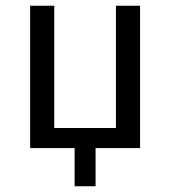

<svg xmlns="http://www.w3.org/2000/svg" viewBox="-20 -516 593 669"><path d="M240 133V0H85V-496H169V-70H384V-496H468V0H313V133Z"/></svg>

Font: Nunito Sans 7pt Condensed
Style: Regular
Weight: 400
Width: 3
Designer: Vernon Adams
Foundry: Vernon Adams
Version: Version 3.101;gftools[0.9.27]